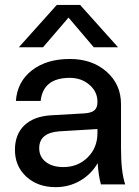

<svg xmlns="http://www.w3.org/2000/svg" viewBox="-20 -753 566 784"><path d="M211.9 -732.9H307.1L461.9 -560.1H362.8L259.8 -681.2L155.8 -560.1H57.1ZM474.1 -147.9Q474.1 -50.3 491.2 0H392.1Q381.8 -37.1 378.9 -86.9Q352.1 -41 306.9 -14.9Q261.7 11.2 207 11.2Q134.3 11.2 87.6 -31.5Q41 -74.2 41 -141.1Q41 -204.1 79.3 -241Q117.7 -277.8 188 -282.2L324.2 -290Q353.5 -292 365.7 -302.7Q377.9 -313.5 377.9 -335.9V-337.9Q377.9 -378.4 345.2 -406.7Q312.5 -435.1 265.1 -435.1Q156.2 -435.1 146 -340.8H44.9Q50.3 -418.9 110.1 -465.6Q169.9 -512.2 265.1 -512.2Q356.4 -512.2 415.3 -460.2Q474.1 -408.2 474.1 -328.1ZM140.1 -147.9Q140.1 -112.8 167 -91.8Q193.8 -70.8 238.8 -70.8Q298.3 -70.8 338.1 -110.4Q377.9 -149.9 377.9 -210V-226.1L223.1 -216.8Q140.1 -210.9 140.1 -147.9Z"/></svg>

Font: Overused Grotesk Medium
Style: Regular
Weight: 500
Version: Version 0.002